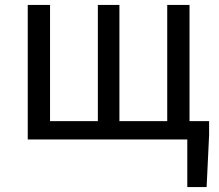

<svg xmlns="http://www.w3.org/2000/svg" viewBox="-20 -563 885 775"><path d="M92 0H736V192H814L824 -17V-74H745V-543H655V-74H462V-543H375V-74H182V-543H92Z"/></svg>

Font: Noto Sans CJK SC
Style: Regular
Weight: 400
Designer: Ryoko NISHIZUKA 西塚涼子 (kana, bopomofo & ideographs); Paul D. Hunt (Latin, Greek & Cyrillic); Sandoll Communications 산돌커뮤니
Foundry: Adobe
Version: Version 2.004;hotconv 1.0.118;makeotfexe 2.5.65603